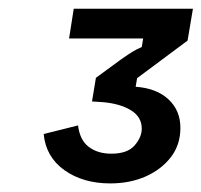

<svg xmlns="http://www.w3.org/2000/svg" viewBox="-20 -837 469 447"><path d="M236.7 -410Q173.3 -410 130 -440.8Q86.7 -471.7 81.7 -525L161.7 -545Q165.8 -510.8 186.7 -495Q207.5 -479.2 239.2 -479.2Q276.7 -479.2 293.3 -498.3Q310 -517.5 310 -537.5Q310 -565 284.6 -580.4Q259.2 -595.8 219.2 -599.2L194.2 -600.8L203.3 -655.8L262.5 -699.2Q279.2 -710.8 287.9 -716.2Q296.7 -721.7 310 -727.5L313.3 -747.5H140.8L151.7 -816.7H429.2L416.7 -742.5L299.2 -655L295.8 -635Q344.2 -631.7 372.1 -605.8Q400 -580 400 -539.2Q400 -500 377.9 -471.2Q355.8 -442.5 319.2 -426.2Q282.5 -410 236.7 -410Z"/></svg>

Font: Familjen Grotesk Medium
Style: Italic
Weight: 500
Italic angle: -9.46201°
Designer: Anders Wikstroem, Jonas Baeckman, Matilda Gysing, Kristian Moeller
Foundry: Familjen STHLM AB
Version: Version 2.002; ttfautohint (v1.8.4.7-5d5b)